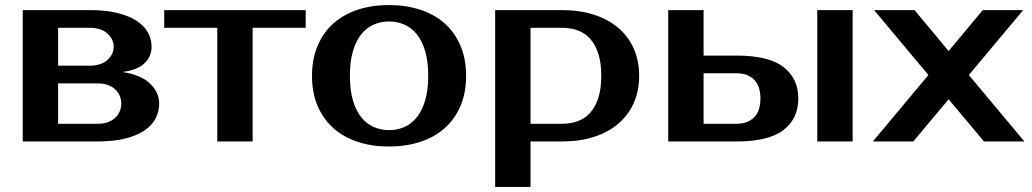

<svg xmlns="http://www.w3.org/2000/svg" viewBox="-20 -560 4085 760"><path d="M580 -375Q580 -337 552.5 -310Q525 -283 465 -275Q537 -264 573.5 -229.5Q610 -195 610 -150Q610 -118 595.5 -90.5Q581 -63 551 -43Q521 -23 475 -11.5Q429 0 365 0H70V-520H335Q399 -520 445 -508.5Q491 -497 521 -477.5Q551 -458 565.5 -431.5Q580 -405 580 -375ZM365 -70Q410 -70 435 -93Q460 -116 460 -150Q460 -184 435 -207Q410 -230 365 -230H210V-70ZM335 -300Q380 -300 405 -322.5Q430 -345 430 -375Q430 -405 405 -427.5Q380 -450 335 -450H210V-300Z M1190 -450H980V0H840V-450H630V-520H1190Z M1520 -45Q1552 -45 1580 -57Q1608 -69 1629 -94.5Q1650 -120 1662.5 -161Q1675 -202 1675 -260Q1675 -318 1662.5 -359Q1650 -400 1629 -425.5Q1608 -451 1580 -463Q1552 -475 1520 -475Q1488 -475 1460 -463Q1432 -451 1411 -425.5Q1390 -400 1377.5 -359Q1365 -318 1365 -260Q1365 -202 1377.5 -161Q1390 -120 1411 -94.5Q1432 -69 1460 -57Q1488 -45 1520 -45ZM1520 -540Q1587 -540 1643.5 -521.5Q1700 -503 1740 -467.5Q1780 -432 1802.5 -379.5Q1825 -327 1825 -260Q1825 -192 1802.5 -140Q1780 -88 1740 -52.5Q1700 -17 1643.5 1.5Q1587 20 1520 20Q1452 20 1396 1.5Q1340 -17 1300 -52.5Q1260 -88 1237.5 -140Q1215 -192 1215 -260Q1215 -327 1237.5 -379.5Q1260 -432 1300 -467.5Q1340 -503 1396 -521.5Q1452 -540 1520 -540Z M2080 -450V-70H2205Q2239 -70 2267.5 -80.5Q2296 -91 2316.5 -114Q2337 -137 2348.5 -173Q2360 -209 2360 -260Q2360 -311 2348.5 -347Q2337 -383 2316.5 -406Q2296 -429 2267.5 -439.5Q2239 -450 2205 -450ZM2205 -520Q2274 -520 2330.5 -502Q2387 -484 2427 -450Q2467 -416 2488.5 -368Q2510 -320 2510 -260Q2510 -200 2488.5 -152Q2467 -104 2427 -70Q2387 -36 2330.5 -18Q2274 0 2205 0H2080V180H1940V-520Z M3215 0V-520H3355V0ZM2895 -340Q3023 -340 3081.5 -294.5Q3140 -249 3140 -170Q3140 -91 3081.5 -45.5Q3023 0 2895 0H2625V-520H2765V-340ZM2765 -270V-70H2895Q2940 -70 2965 -95.5Q2990 -121 2990 -170Q2990 -219 2965 -244.5Q2940 -270 2895 -270Z M3815 -263 4035 0H3875L3735 -167L3595 0H3435L3655 -263L3440 -520H3600L3735 -358L3870 -520H4030Z"/></svg>

Font: Prosto One
Style: Regular
Weight: 400
Designer: Pavel Emelyanov and Jovanny lemonad
Foundry: Pavel Emelyanov and Jovanny Lemonad
Version: Version 1.001